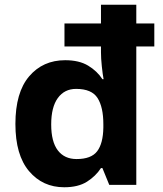

<svg xmlns="http://www.w3.org/2000/svg" viewBox="-20 -780 689 810"><path d="M251 10Q160 10 102.5 -58Q45 -126 45 -257Q45 -390 103 -458Q161 -526 255 -526Q314 -526 352 -503Q390 -480 412 -446H417Q413 -467 409.5 -500.5Q406 -534 406 -559V-584H252V-681H406V-760H555V-681H631V-584H555V0H441L412 -71H406Q384 -37 347 -13.5Q310 10 251 10ZM303 -109Q365 -109 390 -142Q415 -175 416 -242V-256Q416 -328 391.5 -366.5Q367 -405 301 -405Q252 -405 224 -366.5Q196 -328 196 -255Q196 -182 224 -145.5Q252 -109 303 -109Z"/></svg>

Font: Noto Sans Tangsa
Style: Bold
Weight: 700
Version: Version 1.504